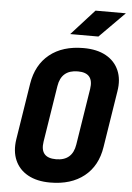

<svg xmlns="http://www.w3.org/2000/svg" viewBox="-62 -996 725 1052"><g transform="rotate(5 300.0 -470.0)"><path d="M254 10Q181 10 131.5 -17.5Q82 -45 60.5 -94.5Q39 -144 49 -210L98 -520Q115 -625 186.5 -682.5Q258 -740 373 -740Q447 -740 496.5 -712.5Q546 -685 567.5 -635.5Q589 -586 578 -520L529 -210Q513 -105 441 -47.5Q369 10 254 10ZM275 -120Q365 -120 379 -210L428 -520Q442 -610 353 -610Q262 -610 248 -520L199 -210Q185 -120 275 -120ZM293 -810 420 -950H587L448 -810Z"/></g></svg>

Font: JetBrains Mono ExtraBold
Style: Italic
Weight: 800
Italic angle: -9°
Monospace: yes
Designer: Philipp Nurullin, Konstantin Bulenkov
Foundry: JetBrains
Version: Version 2.305; ttfautohint (v1.8.4.7-5d5b)